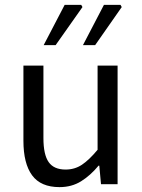

<svg xmlns="http://www.w3.org/2000/svg" viewBox="-20 -755 584 787"><path d="M224 12Q147 12 111.5 -36.5Q76 -85 76 -178V-486H158V-189Q158 -121 179.5 -90.5Q201 -60 249 -60Q286 -60 315.5 -79.5Q345 -99 380 -141V-486H462V0H394L387 -76H384Q351 -36 312.5 -12Q274 12 224 12ZM159 -570 245 -735H313L318 -726L208 -570ZM320 -570 406 -735H474L479 -726L370 -570Z"/></svg>

Font: Source Sans 3 ExtraLight
Style: Regular
Weight: 400
Version: Version 3.052;hotconv 1.1.0;makeotfexe 2.6.0